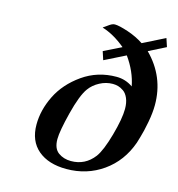

<svg xmlns="http://www.w3.org/2000/svg" viewBox="-105 -786 823 888"><g transform="rotate(15 306.0 -341.5)"><path d="M106 -151.9Q106 -221.7 140.4 -291.3Q174.8 -360.8 245.8 -410.9Q316.9 -460.9 407.2 -460.9Q450.2 -460.9 485.8 -436Q472.7 -504.9 426.8 -568.8L327.1 -519L314 -559.1L397 -600.1V-601.1Q341.8 -647 286.1 -664.1V-665Q292 -668.9 300.5 -675Q309.1 -681.2 312.5 -683.6Q315.9 -686 320.6 -688.5Q325.2 -690.9 329.1 -691.9Q333 -692.9 336.9 -692.9Q356.9 -692.9 400.4 -678.5Q443.8 -664.1 478 -641.1L583 -693.8L596.2 -653.8L515.1 -612.8Q612.3 -515.6 611.8 -379.9Q611.8 -343.8 603 -296.9Q594.2 -250 585 -220.2L576.2 -190.9Q543 -96.7 466.6 -42.7Q390.1 11.2 292 11.2Q206.1 11.2 156 -31.2Q106 -73.7 106 -151.9ZM216.8 -111.8Q216.8 -66.9 242.4 -48.3Q268.1 -29.8 303.2 -29.8Q371.1 -29.8 413.1 -85Q437 -117.2 460 -199Q482.9 -280.8 482.9 -327.1Q482.9 -356.9 473.9 -377.9Q464.8 -398.9 450.9 -408.4Q437 -418 424.6 -421.4Q412.1 -424.8 398.9 -424.8Q366.7 -424.8 336.9 -408.9Q307.1 -393.1 289.1 -368.2Q263.2 -333 240 -241.5Q216.8 -149.9 216.8 -111.8Z"/></g></svg>

Font: CMU Serif
Style: BoldItalic
Weight: 700
Italic angle: -14.04°
Version: Version 0.7.0